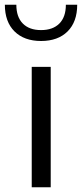

<svg xmlns="http://www.w3.org/2000/svg" viewBox="-50 -786 344 806"><path d="M83.2 -505.4V0H162.9V-505.4ZM274.1 -766.2H226.5Q226.5 -714.7 199.2 -687.2Q171.8 -659.7 122.4 -659.7Q72.9 -659.7 45.8 -687.2Q18.6 -714.7 18.6 -766.2H-29.6Q-29.6 -694.4 11 -654.1Q51.6 -613.9 122.4 -613.9Q193.2 -613.9 233.7 -654.1Q274.1 -694.4 274.1 -766.2Z"/></svg>

Font: Estedad VF
Style: Regular
Weight: 100
Designer: Amin Abedi
Version: Version 7.3